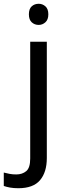

<svg xmlns="http://www.w3.org/2000/svg" viewBox="-75 -757 353 1017"><path d="M78 -681Q78 -710 93 -723.5Q108 -737 130 -737Q150 -737 165.5 -723.5Q181 -710 181 -681Q181 -653 165.5 -639Q150 -625 130 -625Q108 -625 93 -639Q78 -653 78 -681ZM22 240Q-3 240 -22 236.5Q-41 233 -55 228V157Q-40 161 -24 164Q-8 167 11 167Q43 167 64 149.5Q85 132 85 83V-536H173V80Q173 155 137 197.5Q101 240 22 240Z"/></svg>

Font: Noto Sans Tifinagh Azawagh
Style: Regular
Weight: 400
Designer: JamraPatel
Foundry: JamraPatel LLC
Version: Version 2.006; ttfautohint (v1.8.4.7-5d5b)